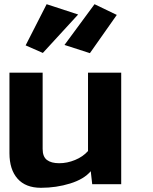

<svg xmlns="http://www.w3.org/2000/svg" viewBox="-20 -877 727 914"><path d="M25 -148V-531H183V-168Q183 -131 203.5 -115.5Q224 -100 262 -100Q300 -100 337.5 -115.5Q375 -131 399 -158V-531H557V0H419L412 -62Q380 -24 314 -3.5Q248 17 175 17Q102 17 63.5 -26.5Q25 -70 25 -148ZM102 -661 202 -857 352 -808 184 -625ZM287 -663 430 -857 536 -806 408 -624Z"/></svg>

Font: Fix15 Mono
Style: Bold
Weight: 700
Designer: Carrois Corporate & Edenspiekermann AG
Foundry: Carrois Corporate GbR & Edenspiekermann AG
Version: Version 3.206